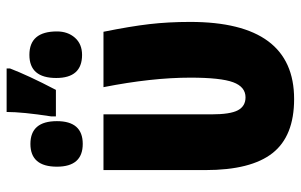

<svg xmlns="http://www.w3.org/2000/svg" viewBox="-180 -698 886 565"><g transform="rotate(-90 262.5 -415.0)"><path d="M216 -838Q216 -791 203 -707V-693H281Q303 -735 318.5 -768.5Q334 -802 344 -828V-838ZM316 -692Q316 -616 384 -616Q416 -616 434.5 -637Q453 -658 453 -690Q453 -771 384 -771Q316 -771 316 -692ZM55 -690Q55 -614 122 -614Q189 -614 189 -690Q189 -768 122 -768Q55 -768 55 -690ZM481 -298Q481 -362 474.5 -418Q468 -474 452 -553H289Q303 -482 310 -418Q317 -354 317 -297Q317 -208 303.5 -171.5Q290 -135 259 -135Q233 -135 221 -157.5Q209 -180 209 -235V-553H45V-253Q45 -119 95 -55.5Q145 8 254 8Q481 8 481 -298Z"/></g></svg>

Font: Noto Sans Display Condensed Black
Style: Regular
Weight: 900
Width: 3
Designer: Monotype Design team
Foundry: Monotype Imaging Inc.
Version: 1.000